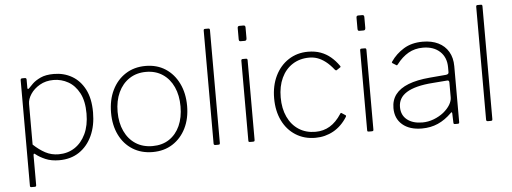

<svg xmlns="http://www.w3.org/2000/svg" viewBox="-55 -899 3261 1222"><g transform="rotate(-5 1575.5 -288.5)"><path d="M119 -530Q129 -530 129 -519V-468Q129 -460 132 -459Q135 -458 141 -464Q149 -473 167.5 -491Q186 -509 219 -524.5Q252 -540 304 -540Q368 -540 419.5 -510.5Q471 -481 501.5 -422.5Q532 -364 532 -275Q532 -190 502.5 -126Q473 -62 419.5 -26Q366 10 292 10Q241 10 204 -6Q167 -22 145 -40Q137 -47 134 -45Q131 -43 131 -33V155Q131 165 122 165H99Q91 165 91 156V-518Q91 -525 93.5 -527.5Q96 -530 103 -530H119ZM131 -104Q168 -69 206.5 -48.5Q245 -28 291 -28Q349 -28 393.5 -57Q438 -86 464 -140.5Q490 -195 490 -271Q490 -351 463 -402Q436 -453 392.5 -477.5Q349 -502 299 -502Q249 -502 211 -480Q173 -458 152 -426Q131 -394 131 -364V-104Z M889 10Q816 10 761 -24.5Q706 -59 676 -120.5Q646 -182 646 -262Q646 -344 676.5 -406.5Q707 -469 762 -504.5Q817 -540 890 -540Q963 -540 1017 -505Q1071 -470 1101.5 -407.5Q1132 -345 1132 -264Q1132 -183 1101.5 -121.5Q1071 -60 1016.5 -25Q962 10 889 10ZM891 -28Q953 -28 997.5 -57.5Q1042 -87 1066 -140Q1090 -193 1090 -264Q1090 -335 1065.5 -388.5Q1041 -442 996 -472Q951 -502 890 -502Q829 -502 783.5 -472Q738 -442 713 -388.5Q688 -335 688 -264Q688 -194 713 -140.5Q738 -87 783.5 -57.5Q829 -28 891 -28Z M1319 -12Q1319 -5 1317 -2.5Q1315 0 1307 0H1290Q1279 0 1279 -10V-732Q1279 -742 1288 -742H1310Q1319 -742 1319 -732Z M1541 -12Q1541 -5 1539 -2.5Q1537 0 1529 0H1512Q1505 0 1503 -2Q1501 -4 1501 -10V-520Q1501 -530 1510 -530H1532Q1541 -530 1541 -520ZM1546 -660Q1546 -644 1534 -644H1507Q1500 -644 1498 -648Q1496 -652 1496 -658V-729Q1496 -742 1508 -742H1534Q1546 -742 1546 -729Z M1928 -540Q1973 -540 2008.5 -527Q2044 -514 2072.5 -490Q2101 -466 2124 -433Q2129 -426 2124 -423L2100 -407Q2095 -404 2089 -411Q2062 -445 2036.5 -464.5Q2011 -484 1986 -493Q1961 -502 1933 -502Q1872 -502 1826 -472.5Q1780 -443 1755 -389.5Q1730 -336 1730 -265Q1730 -194 1755 -140.5Q1780 -87 1825.5 -57.5Q1871 -28 1932 -28Q1983 -28 2024 -52.5Q2065 -77 2098 -128Q2101 -133 2103 -133.5Q2105 -134 2108 -132L2131 -117Q2136 -114 2133 -107Q2115 -78 2092.5 -56Q2070 -34 2044 -19.5Q2018 -5 1989 2.5Q1960 10 1928 10Q1857 10 1802.5 -24.5Q1748 -59 1718 -120.5Q1688 -182 1688 -263Q1688 -344 1718.5 -406.5Q1749 -469 1803.5 -504.5Q1858 -540 1928 -540Z M2300 -12Q2300 -5 2298 -2.5Q2296 0 2288 0H2271Q2264 0 2262 -2Q2260 -4 2260 -10V-520Q2260 -530 2269 -530H2291Q2300 -530 2300 -520ZM2305 -660Q2305 -644 2293 -644H2266Q2259 -644 2257 -648Q2255 -652 2255 -658V-729Q2255 -742 2267 -742H2293Q2305 -742 2305 -729Z M2799 -72Q2758 -31 2711.5 -10.5Q2665 10 2609 10Q2530 10 2484.5 -29Q2439 -68 2439 -135Q2439 -186 2466.5 -222Q2494 -258 2549 -279.5Q2604 -301 2686 -308L2791 -317Q2799 -318 2803.5 -321.5Q2808 -325 2808 -332V-363Q2808 -427 2767.5 -464.5Q2727 -502 2659 -502Q2607 -502 2566 -478.5Q2525 -455 2491 -410Q2488 -406 2486 -405Q2484 -404 2481 -406L2457 -421Q2455 -423 2454.5 -425Q2454 -427 2457 -431Q2489 -478 2539.5 -509Q2590 -540 2661 -540Q2718 -540 2760 -519.5Q2802 -499 2825 -460Q2848 -421 2848 -367V-10Q2848 -4 2845.5 -2Q2843 0 2838 0H2820Q2816 0 2813.5 -2Q2811 -4 2811 -9L2809 -70Q2807 -82 2799 -72ZM2808 -266Q2808 -282 2794 -280L2705 -273Q2646 -269 2603.5 -258Q2561 -247 2534 -230Q2507 -213 2494 -190Q2481 -167 2481 -138Q2481 -86 2517.5 -57Q2554 -28 2615 -28Q2652 -28 2687.5 -41.5Q2723 -55 2751 -77Q2779 -100 2793.5 -124.5Q2808 -149 2808 -171V-266Z M3060 -12Q3060 -5 3058 -2.5Q3056 0 3048 0H3031Q3020 0 3020 -10V-732Q3020 -742 3029 -742H3051Q3060 -742 3060 -732Z"/></g></svg>

Font: Libre Franklin Thin
Style: Regular
Weight: 100
Designer: Pablo Impallari, Rodrigo Fuenzalida, Nhung Nguyen
Foundry: Impallari Type
Version: Version 3.000